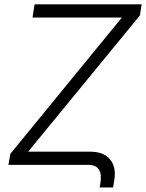

<svg xmlns="http://www.w3.org/2000/svg" viewBox="-20 -747 662 870"><path d="M127.5 -667.6 136.7 -727.3H621.8L614 -677.2L107.6 -59.7H389.6Q449.6 -59.7 478.7 -24.5Q507.8 10.7 497.9 68.9L492.5 102.3H431.8L434.7 83.5Q448.9 0 379.6 0H18.1L27 -50.1L532.3 -667.6Z"/></svg>

Font: Karasuma Gothic
Style: Light Italic
Weight: 300
Italic angle: 9.39998°
Designer: Rasmus Andersson / Ryoko Nishizuka
Foundry: rsms
Version: Version 1.00